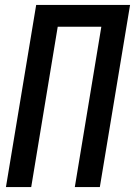

<svg xmlns="http://www.w3.org/2000/svg" viewBox="-20 -755 545 775"><path d="M4 0 126 -735H505L383 0H282L389 -647H213L106 0Z"/></svg>

Font: Iosevka SS04 Semibold Oblique
Style: Regular
Weight: 600
Italic angle: -9°
Monospace: yes
Designer: Belleve Invis
Foundry: Belleve Invis
Version: Version 19.0.0; ttfautohint (v1.8.4)